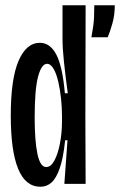

<svg xmlns="http://www.w3.org/2000/svg" viewBox="-20 -700 457 731"><path d="M134 11Q77 11 49 -57.5Q21 -126 21 -260Q21 -399 50.5 -468Q80 -537 132 -537Q171 -537 194.5 -492Q218 -447 227 -345H238Q229 -412 223.5 -464Q218 -516 218 -551V-680H306L305 -251L306 0H225L237 -166H228Q221 -98 207.5 -59.5Q194 -21 176 -5Q158 11 134 11ZM156 -64Q174 -64 187.5 -89.5Q201 -115 208.5 -155Q216 -195 216 -238V-259Q216 -290 212.5 -324Q209 -358 202 -388.5Q195 -419 184 -438Q173 -457 159 -457Q138 -457 125 -408.5Q112 -360 112 -253Q112 -164 122.5 -114Q133 -64 156 -64ZM328 -558Q337 -607 338 -632.5Q339 -658 339 -680H417Q417 -643 408 -611Q399 -579 390 -558Z"/></svg>

Font: Bricolage Grotesque 96pt Condensed
Style: Regular
Weight: 400
Width: 3
Designer: Mathieu Triay
Foundry: Atelier Triay
Version: Version 1.001; ttfautohint (v1.8.4.7-5d5b);gftools[0.9.33.de